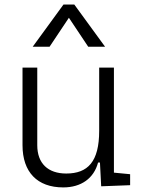

<svg xmlns="http://www.w3.org/2000/svg" viewBox="-20 -815 626 845"><path d="M258.3 9.8C336.9 9.8 393.1 -29.8 411.6 -99.6H419.9L425.3 4.9L552.7 0V-48.3L481.4 -55.2V-517.6H416.5V-239.3C416.5 -103.5 366.7 -51.3 271.5 -51.3C191.4 -51.3 144 -95.7 144 -175.8V-517.6H79.1V-175.8C79.1 -57.6 144 9.8 258.3 9.8ZM124 -609.4H198.2L283.2 -736.8L368.2 -609.4H442.4L307.1 -794.9H259.3Z"/></svg>

Font: Cascadia Code Light
Style: Regular
Weight: 300
Monospace: yes
Designer: Aaron Bell
Foundry: Saja Typeworks
Version: Version 2404.023